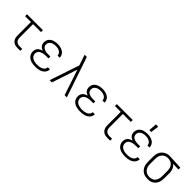

<svg xmlns="http://www.w3.org/2000/svg" viewBox="263 -2036 3325 3325"><g transform="rotate(45 1925.0 -374.0)"><path d="M446 0H377Q357 0 336 -3.5Q315 -7 296.5 -16Q278 -25 263 -40Q248 -55 239 -74Q230 -93 226.5 -113.5Q223 -134 223 -155V-483H80V-530H470V-483H275V-155Q275 -133 280.5 -112.5Q286 -92 300.5 -76.5Q315 -61 335.5 -54Q356 -47 377 -47H446Z M821 12Q796 12 771 9.5Q746 7 722 -0.5Q698 -8 676 -21Q654 -34 638 -53.5Q622 -73 614 -97Q606 -121 606 -146Q606 -170 613.5 -192.5Q621 -215 637 -232Q653 -249 674 -259.5Q695 -270 718 -277Q699 -284 682.5 -294.5Q666 -305 653.5 -320.5Q641 -336 635.5 -355Q630 -374 630 -394Q630 -417 636.5 -439Q643 -461 657 -479Q671 -497 690.5 -509.5Q710 -522 731.5 -529.5Q753 -537 775.5 -539.5Q798 -542 821 -542Q843 -542 865.5 -539.5Q888 -537 909 -530Q930 -523 949 -511.5Q968 -500 982.5 -483Q997 -466 1004.5 -444.5Q1012 -423 1012 -401V-398H960V-400Q960 -415 954 -430Q948 -445 937 -456.5Q926 -468 912 -475.5Q898 -483 883 -487.5Q868 -492 852.5 -493.5Q837 -495 821 -495Q805 -495 789 -493Q773 -491 757.5 -486.5Q742 -482 728 -473.5Q714 -465 703.5 -453Q693 -441 687.5 -425.5Q682 -410 682 -394Q682 -378 687.5 -362.5Q693 -347 704.5 -335.5Q716 -324 731 -317Q746 -310 761.5 -306Q777 -302 793 -300.5Q809 -299 825 -299H883V-252H825Q807 -252 788.5 -250.5Q770 -249 752 -244.5Q734 -240 717 -232.5Q700 -225 686 -213Q672 -201 665 -183Q658 -165 658 -147Q658 -128 664.5 -110.5Q671 -93 684 -79.5Q697 -66 713.5 -57.5Q730 -49 748 -44Q766 -39 784.5 -37Q803 -35 821 -35Q839 -35 857 -36.5Q875 -38 892 -42.5Q909 -47 925.5 -54.5Q942 -62 955 -74Q968 -86 976 -102Q984 -118 984 -136H1036V-135Q1036 -111 1026.5 -88Q1017 -65 1000.5 -47.5Q984 -30 962.5 -18Q941 -6 917.5 0.5Q894 7 870 9.5Q846 12 821 12Z M1164 0 1347 -544 1317 -634Q1308 -660 1299 -686.5Q1290 -713 1281 -740H1335L1586 0H1531L1375 -469L1219 0Z M1921 12Q1896 12 1871 9.5Q1846 7 1822 -0.5Q1798 -8 1776 -21Q1754 -34 1738 -53.5Q1722 -73 1714 -97Q1706 -121 1706 -146Q1706 -170 1713.5 -192.5Q1721 -215 1737 -232Q1753 -249 1774 -259.5Q1795 -270 1818 -277Q1799 -284 1782.5 -294.5Q1766 -305 1753.5 -320.5Q1741 -336 1735.5 -355Q1730 -374 1730 -394Q1730 -417 1736.5 -439Q1743 -461 1757 -479Q1771 -497 1790.5 -509.5Q1810 -522 1831.5 -529.5Q1853 -537 1875.5 -539.5Q1898 -542 1921 -542Q1943 -542 1965.5 -539.5Q1988 -537 2009 -530Q2030 -523 2049 -511.5Q2068 -500 2082.5 -483Q2097 -466 2104.5 -444.5Q2112 -423 2112 -401V-398H2060V-400Q2060 -415 2054 -430Q2048 -445 2037 -456.5Q2026 -468 2012 -475.5Q1998 -483 1983 -487.5Q1968 -492 1952.5 -493.5Q1937 -495 1921 -495Q1905 -495 1889 -493Q1873 -491 1857.5 -486.5Q1842 -482 1828 -473.5Q1814 -465 1803.5 -453Q1793 -441 1787.5 -425.5Q1782 -410 1782 -394Q1782 -378 1787.5 -362.5Q1793 -347 1804.5 -335.5Q1816 -324 1831 -317Q1846 -310 1861.5 -306Q1877 -302 1893 -300.5Q1909 -299 1925 -299H1983V-252H1925Q1907 -252 1888.5 -250.5Q1870 -249 1852 -244.5Q1834 -240 1817 -232.5Q1800 -225 1786 -213Q1772 -201 1765 -183Q1758 -165 1758 -147Q1758 -128 1764.5 -110.5Q1771 -93 1784 -79.5Q1797 -66 1813.5 -57.5Q1830 -49 1848 -44Q1866 -39 1884.5 -37Q1903 -35 1921 -35Q1939 -35 1957 -36.5Q1975 -38 1992 -42.5Q2009 -47 2025.5 -54.5Q2042 -62 2055 -74Q2068 -86 2076 -102Q2084 -118 2084 -136H2136V-135Q2136 -111 2126.5 -88Q2117 -65 2100.5 -47.5Q2084 -30 2062.5 -18Q2041 -6 2017.5 0.5Q1994 7 1970 9.5Q1946 12 1921 12Z M2646 0H2577Q2557 0 2536 -3.5Q2515 -7 2496.5 -16Q2478 -25 2463 -40Q2448 -55 2439 -74Q2430 -93 2426.5 -113.5Q2423 -134 2423 -155V-483H2280V-530H2670V-483H2475V-155Q2475 -133 2480.5 -112.5Q2486 -92 2500.5 -76.5Q2515 -61 2535.5 -54Q2556 -47 2577 -47H2646Z M3021 12Q2996 12 2971 9.5Q2946 7 2922 -0.5Q2898 -8 2876 -21Q2854 -34 2838 -53.5Q2822 -73 2814 -97Q2806 -121 2806 -146Q2806 -170 2813.5 -192.5Q2821 -215 2837 -232Q2853 -249 2874 -259.5Q2895 -270 2918 -277Q2899 -284 2882.5 -294.5Q2866 -305 2853.5 -320.5Q2841 -336 2835.5 -355Q2830 -374 2830 -394Q2830 -417 2836.5 -439Q2843 -461 2857 -479Q2871 -497 2890.5 -509.5Q2910 -522 2931.5 -529.5Q2953 -537 2975.5 -539.5Q2998 -542 3021 -542Q3043 -542 3065.5 -539.5Q3088 -537 3109 -530Q3130 -523 3149 -511.5Q3168 -500 3182.5 -483Q3197 -466 3204.5 -444.5Q3212 -423 3212 -401V-398H3160V-400Q3160 -415 3154 -430Q3148 -445 3137 -456.5Q3126 -468 3112 -475.5Q3098 -483 3083 -487.5Q3068 -492 3052.5 -493.5Q3037 -495 3021 -495Q3005 -495 2989 -493Q2973 -491 2957.5 -486.5Q2942 -482 2928 -473.5Q2914 -465 2903.5 -453Q2893 -441 2887.5 -425.5Q2882 -410 2882 -394Q2882 -378 2887.5 -362.5Q2893 -347 2904.5 -335.5Q2916 -324 2931 -317Q2946 -310 2961.5 -306Q2977 -302 2993 -300.5Q3009 -299 3025 -299H3083V-252H3025Q3007 -252 2988.5 -250.5Q2970 -249 2952 -244.5Q2934 -240 2917 -232.5Q2900 -225 2886 -213Q2872 -201 2865 -183Q2858 -165 2858 -147Q2858 -128 2864.5 -110.5Q2871 -93 2884 -79.5Q2897 -66 2913.5 -57.5Q2930 -49 2948 -44Q2966 -39 2984.5 -37Q3003 -35 3021 -35Q3039 -35 3057 -36.5Q3075 -38 3092 -42.5Q3109 -47 3125.5 -54.5Q3142 -62 3155 -74Q3168 -86 3176 -102Q3184 -118 3184 -136H3236V-135Q3236 -111 3226.5 -88Q3217 -65 3200.5 -47.5Q3184 -30 3162.5 -18Q3141 -6 3117.5 0.5Q3094 7 3070 9.5Q3046 12 3021 12ZM2996 -610 3007 -760H3064L3043 -610Z M3574 12Q3545 12 3517 6.5Q3489 1 3464.5 -12.5Q3440 -26 3420.5 -47.5Q3401 -69 3389 -94.5Q3377 -120 3372.5 -148.5Q3368 -177 3368 -205V-325Q3368 -352 3372 -378.5Q3376 -405 3386.5 -430Q3397 -455 3414.5 -476Q3432 -497 3455 -511.5Q3478 -526 3504 -534.5Q3530 -543 3556 -543Q3561 -543 3565.5 -542.5Q3570 -542 3575 -542L3836 -530V-483L3699 -489Q3717 -475 3731.5 -456.5Q3746 -438 3754.5 -416.5Q3763 -395 3766.5 -371.5Q3770 -348 3770 -325V-205Q3770 -177 3766 -149.5Q3762 -122 3751 -96.5Q3740 -71 3722 -49.5Q3704 -28 3680.5 -13.5Q3657 1 3629.5 6.5Q3602 12 3574 12ZM3574 -35Q3595 -35 3615.5 -40Q3636 -45 3654 -56.5Q3672 -68 3684.5 -85Q3697 -102 3704.5 -122Q3712 -142 3715 -163Q3718 -184 3718 -205V-325Q3718 -344 3715.5 -363.5Q3713 -383 3707 -401.5Q3701 -420 3690 -436.5Q3679 -453 3664 -465.5Q3649 -478 3630.5 -485Q3612 -492 3593 -494L3575 -495H3562Q3541 -495 3521 -488.5Q3501 -482 3484 -470.5Q3467 -459 3454 -442Q3441 -425 3433.5 -406Q3426 -387 3423 -366.5Q3420 -346 3420 -325V-205Q3420 -183 3423.5 -161.5Q3427 -140 3435.5 -120Q3444 -100 3458 -83.5Q3472 -67 3490.5 -55.5Q3509 -44 3530.5 -39.5Q3552 -35 3574 -35Z"/></g></svg>

Font: Lode Dark Term
Style: Regular
Weight: 400
Monospace: yes
Designer: Belleve Invis
Foundry: Belleve Invis
Version: Version 29.2.0